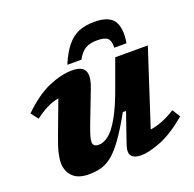

<svg xmlns="http://www.w3.org/2000/svg" viewBox="-130 -865 1020 1010"><g transform="rotate(-20 380.0 -360.0)"><path d="M440.5 -70.5 497 -234H479Q435 -155 400.2 -106Q365.5 -57 334.8 -31.2Q304 -5.5 272 3.8Q240 13 200.5 13Q140 13 110.5 -17.5Q81 -48 81 -94Q81 -116 88.5 -148.8Q96 -181.5 117.5 -238L185 -418Q149.5 -411.5 117.8 -395.2Q86 -379 51 -352.5L20 -393.5Q98.5 -470 170.2 -500.8Q242 -531.5 301.5 -531.5Q359 -531.5 373 -501Q387 -470.5 364 -410L293 -225.5Q280 -190.5 275 -171.8Q270 -153 270 -142.5Q270 -115.5 302.5 -115.5Q328.5 -115.5 357.2 -137Q386 -158.5 419.2 -216.5Q452.5 -274.5 491 -384L540 -518.5H722.5L585.5 -97.5Q619 -102.5 653 -115.8Q687 -129 727 -154L755 -109.5Q670.5 -39 603 -13Q535.5 13 493.5 13Q454.5 13 439.5 -6.2Q424.5 -25.5 440.5 -70.5ZM481 -635Q439 -635 414.2 -620.2Q389.5 -605.5 368.5 -567.5H289.5Q316 -629.5 345.5 -665.5Q375 -701.5 412.2 -716.5Q449.5 -731.5 499.5 -731.5Q580 -731.5 607.5 -691Q635 -650.5 621 -567.5H552.5Q554.5 -605.5 539 -620.2Q523.5 -635 481 -635Z"/></g></svg>

Font: Newsreader Caption
Style: Bold Italic
Weight: 700
Italic angle: -17°
Designer: Hugues Gentile
Foundry: Production Type
Version: Version 1.001